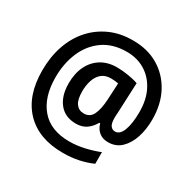

<svg xmlns="http://www.w3.org/2000/svg" viewBox="-172 -894 1167 1159"><g transform="rotate(30 411.5 -315.0)"><path d="M774 -359Q774 -291 755.5 -234Q737 -177 700.5 -142Q664 -107 610 -107Q571 -107 546 -128Q521 -149 513 -182H506Q488 -149 458.5 -128Q429 -107 386 -107Q310 -107 268.5 -158.5Q227 -210 227 -297Q227 -366 252 -417.5Q277 -469 323 -497.5Q369 -526 432 -526Q471 -526 513 -519Q555 -512 582 -502L573 -296Q572 -282 571.5 -271Q571 -260 571 -255Q571 -214 583.5 -199Q596 -184 614 -184Q648 -184 666 -232Q684 -280 684 -360Q684 -446 652 -508Q620 -570 564.5 -603.5Q509 -637 438 -637Q340 -637 273.5 -590Q207 -543 173.5 -464Q140 -385 140 -289Q140 -151 207.5 -72.5Q275 6 405 6Q457 6 511 -6.5Q565 -19 609 -37V44Q567 63 516 74Q465 85 406 85Q237 85 143.5 -12Q50 -109 50 -285Q50 -379 77 -458Q104 -537 155 -594.5Q206 -652 277.5 -684Q349 -716 438 -715Q537 -715 612.5 -670.5Q688 -626 731 -546Q774 -466 774 -359ZM322 -295Q322 -237 342 -210.5Q362 -184 396 -184Q439 -184 457.5 -222Q476 -260 480 -328L486 -445Q464 -450 434 -450Q394 -450 369.5 -429Q345 -408 333.5 -373Q322 -338 322 -295Z"/></g></svg>

Font: Noto Sans Gurmukhi UI SemiCondensed SemiBold
Style: Regular
Weight: 600
Width: 4
Designer: Jelle Bosma - Monotype Design Team
Foundry: Monotype Imaging Inc.
Version: Version 2.004; ttfautohint (v1.8.4.7-5d5b)